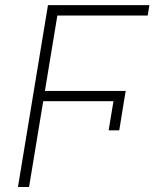

<svg xmlns="http://www.w3.org/2000/svg" viewBox="-20 -748 620 768"><path d="M481.9 -379.9 457 -226.6H414.6L439.9 -379.9ZM216.3 -727.5 96.2 0H51.8L171.9 -727.5ZM482.9 -384.3 475.6 -343.3H134.3L141.6 -384.3ZM577.6 -727.5 570.8 -686H190.9L197.8 -727.5Z"/></svg>

Font: Inter Tight ExtraLight
Style: Italic
Weight: 250
Italic angle: -9.39999°
Designer: Rasmus Andersson
Foundry: rsms
Version: Version 3.004